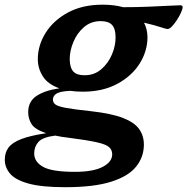

<svg xmlns="http://www.w3.org/2000/svg" viewBox="-92 -548 781 800"><path d="M179.5 232Q81.5 232 26.8 216.8Q-28 201.5 -50 175.5Q-72 149.5 -72 117.5Q-72 87.5 -56.5 66.8Q-41 46 -3.5 31.5Q34 17 100.5 7Q53.5 -8.5 39.5 -31Q25.5 -53.5 25.5 -80.5Q25.5 -125.5 60.5 -148.5Q95.5 -171.5 155.5 -180Q107.5 -197 86.8 -229.5Q66 -262 65.5 -300.5Q65.5 -359 98.2 -411.2Q131 -463.5 191.5 -496Q252 -528.5 335 -528.5Q384 -528.5 421 -518Q475.5 -518 524.8 -520Q574 -522 609.8 -524Q645.5 -526 659 -526Q669 -526 669 -518.5Q669 -510.5 662.2 -495.5Q655.5 -480.5 645.2 -464.8Q635 -449 624.5 -438Q614 -427 606 -427Q601 -427 576.8 -435Q552.5 -443 508 -453.5Q522 -427 522.5 -393.5Q522.5 -335 489.8 -283Q457 -231 396.5 -198.5Q336 -166 253.5 -166Q225 -166 200.5 -169.5Q158.5 -167.5 143.5 -158Q128.5 -148.5 128.5 -133Q128.5 -120.5 139.2 -112.5Q150 -104.5 184.2 -98.2Q218.5 -92 288.5 -84.5Q373 -75 420.5 -56.5Q468 -38 487.8 -10.2Q507.5 17.5 507.5 54.5Q507.5 106 475.2 146.2Q443 186.5 371 209.2Q299 232 179.5 232ZM261 -234.5Q301 -234.5 330 -259.5Q359 -284.5 374.5 -321.2Q390 -358 389.5 -393Q389.5 -428.5 374.8 -444.2Q360 -460 327.5 -460Q287 -460 258 -435Q229 -410 213.8 -373.2Q198.5 -336.5 198.5 -301.5Q199 -265.5 213.8 -249.8Q228.5 -234 261 -234.5ZM50.5 91.5Q50.5 126 87.2 147Q124 168 220 168Q296.5 168 336 147.2Q375.5 126.5 375.5 95Q375.5 77 362.8 65.2Q350 53.5 311.2 44.8Q272.5 36 194.5 26Q163 22.5 138 17Q86 23.5 68.2 43.2Q50.5 63 50.5 91.5Z"/></svg>

Font: Newsreader Caption SemiBold
Style: Italic
Weight: 600
Italic angle: -17°
Designer: Hugues Gentile
Foundry: Production Type
Version: Version 1.001